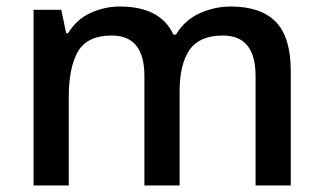

<svg xmlns="http://www.w3.org/2000/svg" viewBox="-20 -569 991 589"><path d="M688 -549Q780 -549 826 -502Q872 -455 872 -351V0H764V-336Q764 -460 664 -460Q592 -460 561.5 -416Q531 -372 531 -289V0H423V-336Q423 -460 323 -460Q248 -460 219.5 -411.5Q191 -363 191 -271V0H83V-539H168L183 -467H189Q214 -509 257 -529Q300 -549 348 -549Q472 -549 512 -463H520Q546 -507 592 -528Q638 -549 688 -549Z"/></svg>

Font: Noto Sans Sora Sompeng Medium
Style: Regular
Weight: 500
Designer: Monotype Design Team. David Williams.
Foundry: Monotype Imaging Inc.
Version: Version 2.101; ttfautohint (v1.8.4.7-5d5b)